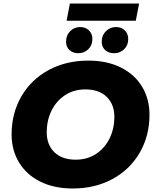

<svg xmlns="http://www.w3.org/2000/svg" viewBox="-20 -1059 886 1093"><path d="M46 -294Q46 -414 101.5 -510Q157 -606 256.5 -660Q356 -714 483 -714Q589 -714 667.5 -675Q746 -636 788.5 -566Q831 -496 831 -406Q831 -286 775.5 -190Q720 -94 620.5 -40Q521 14 394 14Q288 14 209.5 -25Q131 -64 88.5 -134Q46 -204 46 -294ZM631 -394Q631 -465 587.5 -507.5Q544 -550 466 -550Q400 -550 350 -517Q300 -484 273 -428.5Q246 -373 246 -306Q246 -235 289.5 -192.5Q333 -150 411 -150Q477 -150 527 -183Q577 -216 604 -271.5Q631 -327 631 -394ZM356 -822Q356 -858 379.5 -881.5Q403 -905 436 -905Q467 -905 486.5 -886Q506 -867 506 -837Q506 -801 482.5 -778.5Q459 -756 426 -756Q395 -756 375.5 -774Q356 -792 356 -822ZM559 -822Q559 -858 583 -881.5Q607 -905 640 -905Q671 -905 690.5 -886Q710 -867 710 -837Q710 -801 686.5 -778.5Q663 -756 630 -756Q598 -756 578.5 -774Q559 -792 559 -822ZM378 -1039H772L753 -941H359Z"/></svg>

Font: Montserrat Alternates ExtraBold
Style: Italic
Weight: 800
Italic angle: -11.3°
Designer: Julieta Ulanovsky
Foundry: Julieta Ulanovsky
Version: Version 7.200